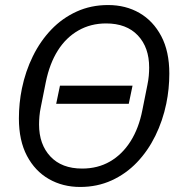

<svg xmlns="http://www.w3.org/2000/svg" viewBox="-20 -730 719 762"><path d="M298 12Q229 12 174 -19.5Q119 -51 87 -111.5Q55 -172 55 -260Q55 -290 58 -320Q61 -350 67 -379Q81 -447 110.5 -507Q140 -567 183.5 -612.5Q227 -658 284 -684Q341 -710 409 -710Q479 -710 533.5 -678.5Q588 -647 620 -586.5Q652 -526 652 -438Q652 -408 649 -378Q646 -348 640 -319Q626 -251 596.5 -191Q567 -131 523.5 -85.5Q480 -40 423 -14Q366 12 298 12ZM306 -61Q368 -61 416.5 -89Q465 -117 498 -169Q531 -221 545 -293L565 -393Q569 -412 570.5 -429.5Q572 -447 572 -462Q572 -542 527 -589.5Q482 -637 401 -637Q340 -637 291 -609Q242 -581 209.5 -529.5Q177 -478 162 -405L142 -305Q138 -286 136.5 -268.5Q135 -251 135 -236Q135 -157 180 -109Q225 -61 306 -61ZM491 -318H203L218 -390H506Z"/></svg>

Font: IBM Plex Sans
Style: Italic
Weight: 400
Italic angle: -11.31°
Designer: Mike Abbink, Paul van der Laan, Pieter van Rosmalen
Foundry: Bold Monday
Version: Version 3.201